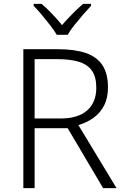

<svg xmlns="http://www.w3.org/2000/svg" viewBox="-20 -967 640 987"><path d="M278 -714Q364 -714 421 -694.5Q478 -675 506.5 -632Q535 -589 535 -518Q535 -463 515 -424.5Q495 -386 461 -361.5Q427 -337 383 -324L579 0H510L328 -308H158V0H100V-714ZM273 -663H158V-358H293Q380 -358 427.5 -399Q475 -440 475 -516Q475 -571 453 -603Q431 -635 386.5 -649Q342 -663 273 -663ZM272 -788Q259 -810 238 -837Q217 -864 194.5 -891Q172 -918 153 -937V-947H194Q221 -924 248.5 -895Q276 -866 299 -838Q323 -866 351.5 -895Q380 -924 407 -947H448V-937Q430 -918 406.5 -891Q383 -864 361.5 -837Q340 -810 328 -788Z"/></svg>

Font: Noto Sans Thai Light
Style: Regular
Weight: 300
Designer: Monotype Design Team
Foundry: Monotype Imaging Inc.
Version: Version 2.001